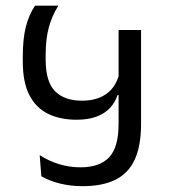

<svg xmlns="http://www.w3.org/2000/svg" viewBox="-20 -644 588 669"><path d="M102.1 -624.3Q80.6 -592.5 70 -550.4Q59.4 -508.4 59.4 -447.5V-429.3Q59.4 -357.6 82.2 -312.9Q105.1 -268.3 147.3 -247.5Q189.5 -226.8 247.2 -226.8Q287.4 -226.8 316.2 -237.6Q345.1 -248.4 363.1 -267.7Q381.2 -287.1 389.4 -312.7H397.3L395.2 -385.8Q384 -341 350.9 -317.1Q317.7 -293.2 265.6 -293.2Q204.6 -293.2 171.8 -326.1Q139.1 -359 139.1 -436V-452Q139.1 -508.9 150.5 -549.9Q161.9 -591 183.5 -624.3ZM393.2 -212.6Q393.2 -130.5 360.1 -95.7Q327 -61 260.5 -61Q222.1 -61 186.3 -71.9Q150.5 -82.7 118.3 -103.4L124 -29.8Q151.8 -13.8 188.8 -4.5Q225.8 4.7 267.6 4.7Q336.8 4.7 382 -17.6Q427.2 -39.9 449.4 -87.8Q471.5 -135.7 471.5 -212.4V-539.4H393.2Z"/></svg>

Font: Anek Devanagari Medium
Style: Regular
Weight: 500
Designer: Kailash Malviya (Devanagari) & Yesha Goshar (Latin)
Foundry: Ek Type
Version: Version 1.003